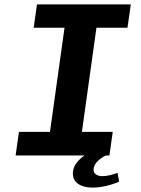

<svg xmlns="http://www.w3.org/2000/svg" viewBox="-20 -706 640 872"><path d="M51 0 66 -107H207L273 -580H133L148 -686H574L559 -580H418L352 -107H492L477 0ZM401 146Q360 146 335.5 129.5Q311 113 311 82Q311 55 328 33.5Q345 12 364 0H461Q438 11 421.5 28Q405 45 405 65Q405 79 416.5 86.5Q428 94 444 94Q462 94 480 89.5Q498 85 514 79L521 119Q491 132 459.5 139Q428 146 401 146Z"/></svg>

Font: Chivo Mono Medium SemiBold
Style: Italic
Weight: 600
Italic angle: -8.05°
Monospace: yes
Version: Version 1.008